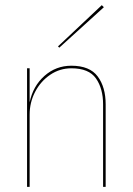

<svg xmlns="http://www.w3.org/2000/svg" viewBox="-20 -725 515 745"><path d="M383 -697 210 -540 205 -545 375 -705ZM95 -460V-328Q108 -391 152.5 -430.5Q197 -470 257 -470Q328 -470 359 -428.5Q390 -387 390 -320V0H380V-320Q380 -381 352.5 -420.5Q325 -460 257 -460Q212 -460 175 -435Q138 -410 116.5 -369Q95 -328 95 -280V0H85V-460Z"/></svg>

Font: Jost* Hairline
Style: Regular
Weight: 100
Version: Version 3.7